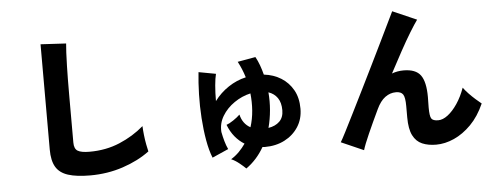

<svg xmlns="http://www.w3.org/2000/svg" viewBox="-55 -973 3110 1202"><g transform="rotate(-5 1500.0 -371.5)"><path d="M471 37Q385 37 332 20Q279 3 255.5 -37Q232 -77 232 -146V-808L392 -799Q390 -781 388 -741.5Q386 -702 385 -658Q384 -621 383.5 -576Q383 -531 383 -477V-177Q383 -138 405 -124.5Q427 -111 480 -111Q583 -111 669.5 -147.5Q756 -184 823 -242Q824 -217 827.5 -185.5Q831 -154 836.5 -125.5Q842 -97 846 -81Q775 -28 677.5 4.5Q580 37 471 37Z M1448 79Q1433 64 1407.5 43.5Q1382 23 1358 13Q1387 -5 1409.5 -28Q1432 -51 1450 -77Q1417 -97 1391 -128.5Q1365 -160 1348 -204Q1366 -210 1392 -227.5Q1418 -245 1434 -261Q1448 -202 1496 -176Q1512 -226 1516 -279.5Q1520 -333 1514 -387Q1460 -375 1412 -342Q1364 -309 1336 -262.5Q1308 -216 1312 -162Q1318 -131 1326 -103Q1334 -75 1345 -52L1243 -7Q1224 -54 1212.5 -119.5Q1201 -185 1196 -260Q1191 -335 1193 -409.5Q1195 -484 1202 -548L1310 -528Q1303 -501 1299 -456Q1295 -411 1295 -358Q1332 -408 1384 -442.5Q1436 -477 1494 -490Q1477 -545 1452 -591L1565 -611Q1579 -586 1589.5 -557Q1600 -528 1608 -497Q1669 -490 1716 -460.5Q1763 -431 1790.5 -382Q1818 -333 1818 -265Q1818 -200 1786 -150.5Q1754 -101 1699.5 -73Q1645 -45 1575 -45Q1571 -45 1567.5 -45.5Q1564 -46 1560 -46Q1539 -9 1511 22.5Q1483 54 1448 79ZM1608 -162Q1652 -169 1678 -194.5Q1704 -220 1704 -265Q1704 -313 1683.5 -342.5Q1663 -372 1627 -384Q1632 -329 1627 -272Q1622 -215 1608 -162Z M2645 34Q2595 34 2557.5 18Q2520 2 2499.5 -38.5Q2479 -79 2479 -152V-223Q2479 -278 2466.5 -296.5Q2454 -315 2422 -315Q2385 -315 2354 -292Q2323 -269 2300 -220Q2261 -138 2231.5 -71.5Q2202 -5 2192 29L2051 -33Q2061 -49 2084.5 -95Q2108 -141 2140.5 -206Q2173 -271 2210 -345.5Q2247 -420 2284 -495.5Q2321 -571 2353.5 -637.5Q2386 -704 2409.5 -753Q2433 -802 2443 -822L2594 -756Q2575 -730 2545 -681Q2515 -632 2480 -568Q2445 -504 2408 -434Q2443 -447 2481 -447Q2558 -447 2588.5 -405Q2619 -363 2619 -268Q2619 -256 2618.5 -235.5Q2618 -215 2618 -202Q2618 -148 2628 -132.5Q2638 -117 2671 -117Q2700 -117 2731.5 -141Q2763 -165 2792 -208Q2821 -251 2841 -307Q2854 -289 2874 -268Q2894 -247 2915 -228.5Q2936 -210 2951 -198Q2916 -119 2865.5 -68Q2815 -17 2758 8.5Q2701 34 2645 34Z"/></g></svg>

Font: Zen Kaku Gothic New Black
Style: Regular
Weight: 900
Designer: Yoshimichi Ohira
Foundry: Positype
Version: Version 1.001